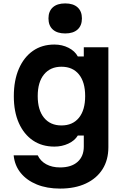

<svg xmlns="http://www.w3.org/2000/svg" viewBox="-20 -887 740 1125"><path d="M615 -25Q615 50 581 104Q547 158 483.5 188Q420 218 332 218Q255 218 196 194Q137 170 101.5 126.5Q66 83 60 23H201Q217 57 251 75.5Q285 94 332 94Q398 94 434.5 61.5Q471 29 471 -28V-93H436Q418 -63 380.5 -45.5Q343 -28 299 -28Q226 -28 173 -64Q120 -100 90.5 -166Q61 -232 61 -323Q61 -416 90.5 -484Q120 -552 173 -589Q226 -626 299 -626Q344 -626 381.5 -607Q419 -588 436 -556H471V-610H615ZM201 -324Q201 -242 238 -197Q275 -152 340 -152Q406 -152 442.5 -197Q479 -242 479 -324Q479 -406 442.5 -451Q406 -496 340 -496Q275 -496 238 -451Q201 -406 201 -324ZM362 -691Q315 -691 289.5 -714Q264 -737 264 -779Q264 -821 289.5 -844Q315 -867 362 -867Q409 -867 434.5 -844Q460 -821 460 -779Q460 -737 434.5 -714Q409 -691 362 -691Z"/></svg>

Font: Martian Mono SemiExpanded SemiBold
Style: Regular
Weight: 600
Monospace: yes
Version: Version 0.930